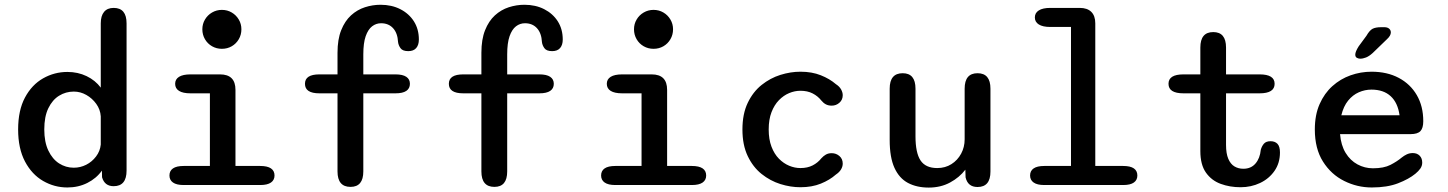

<svg xmlns="http://www.w3.org/2000/svg" viewBox="-20 -796 6230 826"><path d="M469 5Q430 5 419 -33.5L418.5 -62Q394.5 -28.5 355.8 -9Q317 10.5 270 10.5Q214 10.5 165.5 -17.5Q117 -45.5 87.5 -101.2Q58 -157 58 -239Q58 -321.5 87.5 -376.5Q117 -431.5 165.5 -459Q214 -486.5 270 -486.5Q315 -486.5 352.5 -468.5Q390 -450.5 413.5 -419V-695.5Q413.5 -728 427.8 -745Q442 -762 469 -762Q524.5 -762 524.5 -695.5V-62Q524.5 5 469 5ZM413.5 -174V-295.5Q411.5 -325 394.2 -349Q377 -373 351.5 -387.5Q326 -402 297.5 -402Q263 -402 234.2 -384.2Q205.5 -366.5 188 -330.5Q170.5 -294.5 170.5 -239Q170.5 -185 188 -148.2Q205.5 -111.5 234.2 -93Q263 -74.5 297.5 -74.5Q325.5 -74.5 350.8 -87.2Q376 -100 393.2 -122.8Q410.5 -145.5 413.5 -174Z M770 -82H883V-394.5H799.5Q767 -394.5 750.2 -405Q733.5 -415.5 733.5 -435.5Q733.5 -455 750.2 -465.5Q767 -476 799.5 -476H926.5Q993 -476 993 -409.5V-82H1099.5Q1130.5 -82 1145.8 -71.5Q1161 -61 1161 -41Q1161 -21.5 1145.8 -10.8Q1130.5 0 1099.5 0H770Q739.5 0 724.2 -10.8Q709 -21.5 709 -41Q709 -61 724.2 -71.5Q739.5 -82 770 -82ZM850.5 -670Q850.5 -693 861.8 -712Q873 -731 892.2 -742.2Q911.5 -753.5 934.5 -753.5Q958 -753.5 977 -742.2Q996 -731 1007.2 -712Q1018.5 -693 1018.5 -670Q1018.5 -646.5 1007.2 -627.2Q996 -608 977 -597Q958 -586 934.5 -586Q911.5 -586 892.2 -597Q873 -608 861.8 -627.2Q850.5 -646.5 850.5 -670Z M1354 -394.5Q1292 -394.5 1292 -435.5Q1292 -476 1354 -476H1432V-569Q1432 -626.5 1447.8 -666Q1463.5 -705.5 1490 -729.8Q1516.5 -754 1549.8 -764.8Q1583 -775.5 1617 -775.5Q1665 -775.5 1702.2 -756.5Q1739.5 -737.5 1760.8 -704Q1782 -670.5 1782 -626Q1782 -602.5 1770.5 -589.2Q1759 -576 1736.5 -576Q1712 -576 1703 -588.8Q1694 -601.5 1692.5 -615Q1690.5 -653.5 1671 -674.8Q1651.5 -696 1619.5 -696Q1598 -696 1580.8 -682.8Q1563.5 -669.5 1553.2 -640.2Q1543 -611 1543 -562V-476H1681.5Q1712.5 -476 1728 -465.5Q1743.5 -455 1743.5 -435.5Q1743.5 -415.5 1728 -405Q1712.5 -394.5 1681.5 -394.5H1543V-58.5Q1543 8 1488 8Q1432 8 1432 -58.5V-394.5Z M1973 -394.5Q1911 -394.5 1911 -435.5Q1911 -476 1973 -476H2051V-569Q2051 -626.5 2066.8 -666Q2082.5 -705.5 2109 -729.8Q2135.5 -754 2168.8 -764.8Q2202 -775.5 2236 -775.5Q2284 -775.5 2321.2 -756.5Q2358.5 -737.5 2379.8 -704Q2401 -670.5 2401 -626Q2401 -602.5 2389.5 -589.2Q2378 -576 2355.5 -576Q2331 -576 2322 -588.8Q2313 -601.5 2311.5 -615Q2309.5 -653.5 2290 -674.8Q2270.5 -696 2238.5 -696Q2217 -696 2199.8 -682.8Q2182.5 -669.5 2172.2 -640.2Q2162 -611 2162 -562V-476H2300.5Q2331.5 -476 2347 -465.5Q2362.5 -455 2362.5 -435.5Q2362.5 -415.5 2347 -405Q2331.5 -394.5 2300.5 -394.5H2162V-58.5Q2162 8 2107 8Q2051 8 2051 -58.5V-394.5Z M2627 -82H2740V-394.5H2656.5Q2624 -394.5 2607.2 -405Q2590.5 -415.5 2590.5 -435.5Q2590.5 -455 2607.2 -465.5Q2624 -476 2656.5 -476H2783.5Q2850 -476 2850 -409.5V-82H2956.5Q2987.5 -82 3002.8 -71.5Q3018 -61 3018 -41Q3018 -21.5 3002.8 -10.8Q2987.5 0 2956.5 0H2627Q2596.5 0 2581.2 -10.8Q2566 -21.5 2566 -41Q2566 -61 2581.2 -71.5Q2596.5 -82 2627 -82ZM2707.5 -670Q2707.5 -693 2718.8 -712Q2730 -731 2749.2 -742.2Q2768.5 -753.5 2791.5 -753.5Q2815 -753.5 2834 -742.2Q2853 -731 2864.2 -712Q2875.5 -693 2875.5 -670Q2875.5 -646.5 2864.2 -627.2Q2853 -608 2834 -597Q2815 -586 2791.5 -586Q2768.5 -586 2749.2 -597Q2730 -608 2718.8 -627.2Q2707.5 -646.5 2707.5 -670Z M3423.5 9.5Q3381 9.5 3337.2 -4.2Q3293.5 -18 3256.5 -47.5Q3219.5 -77 3196.8 -124.5Q3174 -172 3174 -239Q3174 -306 3196.8 -353.5Q3219.5 -401 3256.5 -430.5Q3293.5 -460 3337.2 -473.8Q3381 -487.5 3423.5 -487.5Q3473 -487.5 3511.2 -472.2Q3549.5 -457 3576 -434Q3591.5 -424 3598.5 -411.2Q3605.5 -398.5 3605.5 -386.5Q3605.5 -366.5 3591.2 -354Q3577 -341.5 3558 -341.5Q3543.5 -341.5 3532.8 -347.2Q3522 -353 3513.5 -363.5Q3498.5 -382.5 3476.2 -394Q3454 -405.5 3423.5 -405.5Q3399 -405.5 3375 -395.5Q3351 -385.5 3331 -365Q3311 -344.5 3299 -313.2Q3287 -282 3287 -239Q3287 -196.5 3299 -165Q3311 -133.5 3331 -113.2Q3351 -93 3375 -83Q3399 -73 3423.5 -73Q3454 -73 3476.2 -84.5Q3498.5 -96 3513.5 -115Q3522.5 -125 3533 -131Q3543.5 -137 3558 -137Q3577 -137 3591.2 -124.8Q3605.5 -112.5 3605.5 -92Q3605.5 -79.5 3598.2 -67.2Q3591 -55 3576 -45Q3549.5 -21.5 3511.2 -6Q3473 9.5 3423.5 9.5Z M3863.5 -481Q3918.5 -481 3918.5 -414.5V-210Q3918.5 -138.5 3940.2 -105.8Q3962 -73 4012 -73Q4046.5 -73 4073 -89.8Q4099.5 -106.5 4114.8 -134.8Q4130 -163 4130 -196.5V-414.5Q4130 -481 4185.5 -481Q4241 -481 4241 -414.5V-58Q4241 8.5 4185.5 8.5Q4143.5 8.5 4134 -33L4133 -66Q4107.5 -32.5 4067.2 -10.8Q4027 11 3975.5 11Q3924 11 3886.2 -9Q3848.5 -29 3828 -74Q3807.5 -119 3807.5 -194V-414.5Q3807.5 -481 3863.5 -481Z M4472.5 0Q4442 0 4426.8 -10.8Q4411.5 -21.5 4411.5 -41Q4411.5 -61 4426.8 -71.5Q4442 -82 4472.5 -82H4587.5V-680H4498.5Q4466 -680 4449 -690.8Q4432 -701.5 4432 -721Q4432 -740.5 4449 -751.2Q4466 -762 4498.5 -762H4625Q4657.5 -762 4674.8 -745Q4692 -728 4692 -695.5V-82H4812Q4843 -82 4858 -71.5Q4873 -61 4873 -41Q4873 -21.5 4858 -10.8Q4843 0 4812 0Z M5071.5 -394.5Q5007 -394.5 5007 -435.5Q5007 -476 5071.5 -476H5144V-591.5Q5144 -658 5199.5 -658Q5254.5 -658 5254.5 -591.5V-476H5399Q5463.5 -476 5463.5 -435.5Q5463.5 -394.5 5399 -394.5H5254.5V-172.5Q5254.5 -135.5 5264.2 -112.8Q5274 -90 5290.8 -80Q5307.5 -70 5329 -70Q5362 -70 5381.2 -92.5Q5400.5 -115 5404 -151.5Q5408 -166.5 5417.2 -177.5Q5426.5 -188.5 5446 -188.5Q5465 -188.5 5475.8 -177.2Q5486.5 -166 5486.5 -140Q5486.5 -94.5 5463 -60.8Q5439.5 -27 5401 -8.8Q5362.5 9.5 5317 9.5Q5271 9.5 5231.5 -5Q5192 -19.5 5168 -53.5Q5144 -87.5 5144 -146V-394.5Z M5881.5 10.5Q5819 10.5 5762.8 -17.5Q5706.5 -45.5 5671.5 -101Q5636.5 -156.5 5636.5 -239Q5636.5 -301.5 5657 -348Q5677.5 -394.5 5712 -425.5Q5746.5 -456.5 5790.2 -472Q5834 -487.5 5880.5 -487.5Q5947.5 -487.5 5997.5 -461Q6047.5 -434.5 6075.2 -386.8Q6103 -339 6103 -274.5Q6103 -245 6090.8 -232Q6078.5 -219 6048.5 -219H5745Q5749 -171 5769 -138.2Q5789 -105.5 5820 -88.8Q5851 -72 5886.5 -72Q5933.5 -72 5962 -86.8Q5990.5 -101.5 6010 -118Q6020.5 -126.5 6032.2 -132Q6044 -137.5 6058 -137.5Q6076.5 -137.5 6087.5 -126.2Q6098.5 -115 6098.5 -96.5Q6098.5 -82.5 6090.5 -71Q6082.5 -59.5 6069 -48.5Q6041 -25.5 5994.5 -7.5Q5948 10.5 5881.5 10.5ZM5750.5 -300H6001Q5993.5 -354 5962.8 -382.2Q5932 -410.5 5880 -410.5Q5852 -410.5 5825.8 -399Q5799.5 -387.5 5779.8 -363.2Q5760 -339 5750.5 -300ZM5831.5 -543.5Q5824.5 -543.5 5817.5 -547.2Q5810.5 -551 5810.5 -561Q5810.5 -573.5 5825 -596.5L5858.5 -642Q5872 -665.5 5885 -672.2Q5898 -679 5922.5 -679H5935.5Q5948.5 -679 5956 -672.8Q5963.5 -666.5 5963.5 -656.5Q5963.5 -642.5 5947 -627.5L5885.5 -568Q5870 -554 5856.8 -548.8Q5843.5 -543.5 5831.5 -543.5Z"/></svg>

Font: Sono ExtraLight Monospace Medium
Style: Regular
Weight: 500
Version: Version 2.112